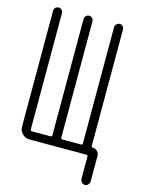

<svg xmlns="http://www.w3.org/2000/svg" viewBox="-131 -804 763 1039"><g transform="rotate(15 250.0 -284.5)"><path d="M96.7 0Q73.2 0 56.6 -17.1Q40 -34.2 40 -56.6V-705.1Q40 -715.8 46.9 -723.1Q53.7 -730.5 64.9 -730.5Q76.2 -730.5 83 -723.1Q89.8 -715.8 89.8 -705.1V-54.7Q89.8 -45.9 97.7 -45.9H203.1Q210.9 -45.9 210.9 -54.7V-705.1Q210.9 -715.8 218.3 -723.1Q225.6 -730.5 235.8 -730.5Q246.1 -730.5 253.4 -723.1Q260.7 -715.8 260.7 -705.1V-54.7Q260.7 -45.9 269.5 -45.9H374Q381.8 -45.9 381.8 -54.7V-705.1Q381.8 -714.8 389.6 -722.7Q397.5 -730.5 408.2 -730.5Q418 -730.5 424.8 -723.1Q431.6 -715.8 431.6 -705.1V-51.8Q431.6 -45.9 438.5 -45.9Q454.1 -45.9 464.8 -35.2Q475.6 -24.4 475.6 -7.8V133.8Q475.6 143.6 467.8 151.9Q460 160.2 450.2 160.2Q440.4 160.2 432.1 151.9Q423.8 143.6 423.8 133.8V8.8Q423.8 0 416 0Z"/></g></svg>

Font: Rounded-X Mgen+ 1m light
Style: Regular
Weight: 200
Designer: [Source Han Sans]
Ryoko NISHIZUKA  (kana & ideographs); Paul D. Hunt (Latin, Greek & Cyrillic); Wenlong ZHANG  (bopomofo
Version: Version 1.059.20150602